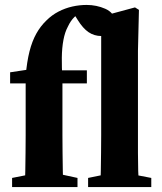

<svg xmlns="http://www.w3.org/2000/svg" viewBox="-20 -758 657 778"><path d="M29 0V-37L120 -55H211L294 -37V0ZM80 0Q82 -31 82.5 -66.5Q83 -102 83.5 -138.5Q84 -175 84 -210V-420H21V-465L127 -481L84 -450Q89 -508 99.5 -549.5Q110 -591 127 -621.5Q144 -652 168 -675Q190 -697 217 -711Q244 -725 273 -731.5Q302 -738 331 -738Q371 -738 406.5 -722.5Q442 -707 450 -669Q450 -643 434 -627.5Q418 -612 391 -612Q362 -612 339 -627.5Q316 -643 295 -677L275 -709V-723H326L327 -713Q298 -705 282 -689.5Q266 -674 255 -650Q243 -628 237 -596Q231 -564 230.5 -524.5Q230 -485 233 -437V-210Q233 -175 233.5 -138.5Q234 -102 234.5 -66.5Q235 -31 237 0ZM160 -420V-473H332V-420ZM337 0V-37L425 -55H500L593 -37V0ZM386 0Q388 -31 388.5 -66.5Q389 -102 389.5 -138.5Q390 -175 390 -210V-691L527 -728L543 -718L539 -552V-210Q539 -175 539 -138.5Q539 -102 540 -66.5Q541 -31 543 0Z"/></svg>

Font: Source Serif 4 36pt
Style: Bold
Weight: 700
Designer: Frank Grießhammer
Foundry: Adobe Systems Incorporated
Version: Version 4.004;hotconv 1.0.116;makeotfexe 2.5.65601